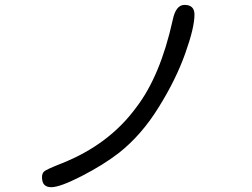

<svg xmlns="http://www.w3.org/2000/svg" viewBox="-20 -738 1040 792"><path d="M782.2 -677.7Q782.2 -717.8 741.2 -717.8Q705.1 -717.8 692.4 -655.3Q692.4 -655.3 692.4 -655.3Q641.6 -424.8 542 -294.9Q429.7 -141.6 235.4 -64.5Q170.9 -39.1 162.1 -30.8Q153.3 -22.5 153.3 -7.8Q153.3 14.6 163.1 24.4Q172.9 34.2 191.4 34.2Q227.5 34.2 316.9 -11.7Q406.2 -57.6 470.7 -107.4Q564.5 -181.6 634.8 -295.9Q706.1 -410.2 744.1 -517.6Q782.2 -624 782.2 -677.7Z"/></svg>

Font: FakePearl
Style: Light
Weight: 350
Version: Version 1.2